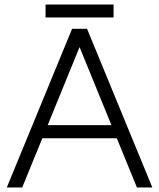

<svg xmlns="http://www.w3.org/2000/svg" viewBox="-20 -827 702 847"><path d="M584 0 298 -700H364L652 0ZM10 0 298 -700H364L78 0ZM146 -217V-275H516V-217ZM181 -750V-807H481V-750Z"/></svg>

Font: Figtree Light Light
Style: Regular
Weight: 300
Version: Version 2.001;gftools[0.9.30]